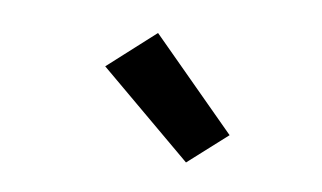

<svg xmlns="http://www.w3.org/2000/svg" viewBox="-41 -877 682 407"><g transform="rotate(10 300.0 -674.0)"><path d="M377 -544 173 -715 271 -804 458 -617Z"/></g></svg>

Font: Iosevka SS04 XBd Ex Obl
Style: Regular
Weight: 800
Width: 7
Italic angle: -9°
Monospace: yes
Designer: Belleve Invis
Foundry: Belleve Invis
Version: Version 19.0.0; ttfautohint (v1.8.4)